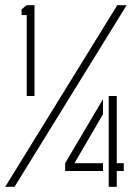

<svg xmlns="http://www.w3.org/2000/svg" viewBox="-20 -720 538 740"><path d="M0 0 432 -700H468L36 0ZM231 -61V-91L377 -338V-280L267 -91H377V-61ZM399 0V-350H430V-91H457V-61H430V0ZM83 -350V-662H63V-684L83 -700H113V-350Z"/></svg>

Font: Stick No Bills ExtraLight ExtraLight
Style: Regular
Weight: 250
Version: Version 2.000